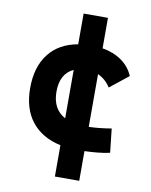

<svg xmlns="http://www.w3.org/2000/svg" viewBox="-92 -749 770 979"><g transform="rotate(10 293.0 -259.0)"><path d="M260.7 163.1V1Q163.1 -20 110.6 -86.4Q58.1 -152.8 58.1 -259.8Q58.1 -368.7 110.4 -436.5Q162.6 -504.4 260.7 -521.5V-680.7H386.7V-522.9Q444.8 -513.2 486.6 -483.6Q528.3 -454.1 547.9 -407.7L452.1 -331.5Q426.8 -371.1 386.7 -389.2V-116.2Q416.5 -117.2 445.8 -120.4Q475.1 -123.5 503.4 -128.4L517.1 -4.9Q485.8 2 452.6 5.1Q419.4 8.3 386.7 9.3V163.1ZM260.7 -138.2V-389.2Q193.4 -357.9 193.4 -264.6Q193.4 -174.8 260.7 -138.2Z"/></g></svg>

Font: CaskaydiaMono NF
Style: Bold
Weight: 700
Designer: Aaron Bell
Foundry: Saja Typeworks
Version: Version 2111.001; ttfautohint (v1.8.4);Nerd Fonts 3.1.1